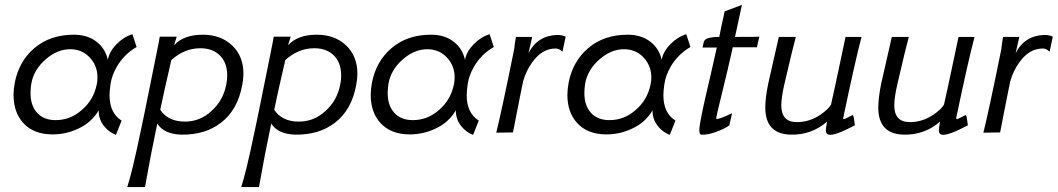

<svg xmlns="http://www.w3.org/2000/svg" viewBox="-20 -538 4297 780"><path d="M518 -399 535 -347Q484 -318 454 -266Q434 -231 429 -196Q425 -169 425 -151Q425 -79 474 -48L451 10Q423 -1 404 -24Q380 -53 381 -90Q352 -40 297 -15Q248 8 194 8Q116 8 74 -39Q35 -82 35 -153Q35 -174 40 -202Q57 -289 119 -342Q183 -397 280 -397Q335 -397 371.5 -369Q408 -341 418 -295Q424 -328 453 -358Q482 -388 518 -399ZM373 -195Q376 -208 376 -223Q376 -271 344.5 -304.5Q313 -338 265 -338Q214 -338 168 -299Q117 -256 107 -197Q104 -177 104 -160Q104 -109 131 -79.5Q158 -50 206 -50Q265 -50 311 -90Q360 -131 373 -195Z M964 -192Q945 -90 877 -39Q814 10 717 9Q646 7 619 -36L611 3Q596 72 569 222H497Q517 161 550 2L565 -69Q599 -235 615 -316Q627 -375 629 -389H698L687 -354Q726 -397 804 -397Q877 -397 923 -353.5Q969 -310 969 -238Q969 -219 964 -192ZM899 -194Q903 -211 903 -231Q903 -283 873.5 -312.5Q844 -342 794 -342Q729 -342 676 -294Q644 -156 631 -92Q663 -44 731 -44Q793 -44 839 -87Q887 -130 899 -194Z M1427 -192Q1408 -90 1340 -39Q1277 10 1180 9Q1109 7 1082 -36L1074 3Q1059 72 1032 222H960Q980 161 1013 2L1028 -69Q1062 -235 1078 -316Q1090 -375 1092 -389H1161L1150 -354Q1189 -397 1267 -397Q1340 -397 1386 -353.5Q1432 -310 1432 -238Q1432 -219 1427 -192ZM1362 -194Q1366 -211 1366 -231Q1366 -283 1336.5 -312.5Q1307 -342 1257 -342Q1192 -342 1139 -294Q1107 -156 1094 -92Q1126 -44 1194 -44Q1256 -44 1302 -87Q1350 -130 1362 -194Z M1969 -399 1986 -347Q1935 -318 1905 -266Q1885 -231 1880 -196Q1876 -169 1876 -151Q1876 -79 1925 -48L1902 10Q1874 -1 1855 -24Q1831 -53 1832 -90Q1803 -40 1748 -15Q1699 8 1645 8Q1567 8 1525 -39Q1486 -82 1486 -153Q1486 -174 1491 -202Q1508 -289 1570 -342Q1634 -397 1731 -397Q1786 -397 1822.5 -369Q1859 -341 1869 -295Q1875 -328 1904 -358Q1933 -388 1969 -399ZM1824 -195Q1827 -208 1827 -223Q1827 -271 1795.5 -304.5Q1764 -338 1716 -338Q1665 -338 1619 -299Q1568 -256 1558 -197Q1555 -177 1555 -160Q1555 -109 1582 -79.5Q1609 -50 1657 -50Q1716 -50 1762 -90Q1811 -131 1824 -195Z M2278 -389 2265 -328Q2251 -341 2238 -341Q2181 -341 2141 -283Q2117 -250 2105 -207Q2101 -189 2092.5 -145.5Q2084 -102 2079 -77Q2074 -52 2064 0L1996 1Q2018 -87 2069 -339Q2071 -360 2076 -388H2142L2127 -322Q2164 -394 2244 -396Q2264 -396 2278 -389Z M2768 -399 2785 -347Q2734 -318 2704 -266Q2684 -231 2679 -196Q2675 -169 2675 -151Q2675 -79 2724 -48L2701 10Q2673 -1 2654 -24Q2630 -53 2631 -90Q2602 -40 2547 -15Q2498 8 2444 8Q2366 8 2324 -39Q2285 -82 2285 -153Q2285 -174 2290 -202Q2307 -289 2369 -342Q2433 -397 2530 -397Q2585 -397 2621.5 -369Q2658 -341 2668 -295Q2674 -328 2703 -358Q2732 -388 2768 -399ZM2623 -195Q2626 -208 2626 -223Q2626 -271 2594.5 -304.5Q2563 -338 2515 -338Q2464 -338 2418 -299Q2367 -256 2357 -197Q2354 -177 2354 -160Q2354 -109 2381 -79.5Q2408 -50 2456 -50Q2515 -50 2561 -90Q2610 -131 2623 -195Z M3065 -389 3055 -346H2957Q2936 -252 2919 -184Q2887 -56 2890 -55Q2897 -51 2954 -78L2943 -29Q2925 -15 2886 -1Q2851 11 2828 9Q2821 8 2821 -10Q2821 -37 2853 -174Q2861 -206 2892 -345H2834L2839 -367Q2843 -388 2902 -388Q2905 -405 2912.5 -439.5Q2920 -474 2924 -492L2994 -518L2966 -388Q3063 -388 3065 -389Z M3415 -388H3480Q3453 -286 3405 -56Q3407 -54 3408 -54Q3411 -54 3427.5 -62.5Q3444 -71 3445 -71Q3449 -64 3453 -29Q3370 15 3346 9Q3335 7 3335 -10Q3335 -16 3340 -44Q3278 10 3195 9Q3089 8 3089 -101Q3089 -140 3101 -199Q3106 -220 3144 -388H3213Q3202 -349 3167 -198Q3154 -142 3154 -110Q3154 -43 3215 -42Q3267 -41 3313 -72Q3346 -95 3356 -113Q3363 -141 3415 -388Z M3874 -388H3939Q3912 -286 3864 -56Q3866 -54 3867 -54Q3870 -54 3886.5 -62.5Q3903 -71 3904 -71Q3908 -64 3912 -29Q3829 15 3805 9Q3794 7 3794 -10Q3794 -16 3799 -44Q3737 10 3654 9Q3548 8 3548 -101Q3548 -140 3560 -199Q3565 -220 3603 -388H3672Q3661 -349 3626 -198Q3613 -142 3613 -110Q3613 -43 3674 -42Q3726 -41 3772 -72Q3805 -95 3815 -113Q3822 -141 3874 -388Z M4257 -389 4244 -328Q4230 -341 4217 -341Q4160 -341 4120 -283Q4096 -250 4084 -207Q4080 -189 4071.5 -145.5Q4063 -102 4058 -77Q4053 -52 4043 0L3975 1Q3997 -87 4048 -339Q4050 -360 4055 -388H4121L4106 -322Q4143 -394 4223 -396Q4243 -396 4257 -389Z"/></svg>

Font: GFS Neohellenic Rg
Style: Italic
Weight: 400
Italic angle: -12°
Designer: Takis Katsoulidis and George D. Matthiopoulos
Foundry: Takis Katsoulidis and George D. Matthiopoulos
Version: Version 1.0